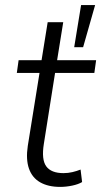

<svg xmlns="http://www.w3.org/2000/svg" viewBox="-20 -725 397 753"><path d="M216 8Q169 8 137.5 -10Q106 -28 93.5 -64Q81 -100 89 -153L135 -439H46L53 -489H143L167 -638H228L204 -489H357L350 -439H196L152 -161Q142 -99 161.5 -72.5Q181 -46 229 -46Q247 -46 264 -50Q281 -54 296 -60L302 -11Q287 -2 263 3Q239 8 216 8ZM271 -540 298 -705H353L306 -540Z"/></svg>

Font: Nunito Sans 10pt SemiCondensed Light
Style: Italic
Weight: 300
Width: 4
Italic angle: -9°
Designer: Vernon Adams
Foundry: Vernon Adams
Version: Version 3.101;gftools[0.9.27]